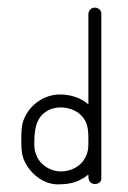

<svg xmlns="http://www.w3.org/2000/svg" viewBox="-20 -484 336 504"><path d="M229 -464C219 -464 212 -456 212 -446V-210C192 -228 164 -236 137 -236C98 -236 60 -211 44 -174C36 -157 36 -136 36 -122C36 -109 35 -87 41 -69C55 -31 92 0 132 0C154 0 177 -3 196 -15C202 -17 209 -25 212 -25C212 -18 212 -9 219 -4C222 -2 225 -1 229 -1C238 -1 246 -6 246 -15V-64V-449C246 -457 238 -464 229 -464ZM139 -202C162 -202 186 -193 200 -173C212 -156 212 -136 212 -113C212 -105 213 -88 205 -73C194 -48 167 -34 140 -34C111 -34 82 -53 74 -81C70 -90 70 -100 70 -110C70 -159 82 -183 110 -196C119 -200 129 -202 139 -202Z"/></svg>

Font: LetsTrace
Style: basic
Weight: 500
Version: Version 002.000